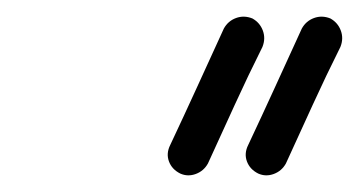

<svg xmlns="http://www.w3.org/2000/svg" viewBox="-20 -586 428 229"><path d="M340 -552Q345 -561 354.5 -564.5Q364 -568 374 -564Q383 -559 386.5 -549.5Q390 -540 386 -530Q369 -496 353 -461Q337 -426 321 -391Q316 -382 306.5 -378.5Q297 -375 288 -379Q278 -384 274.5 -393.5Q271 -403 276 -413Q292 -447 308 -482Q324 -517 340 -552Q340 -552 340 -552Q340 -552 340 -552ZM247 -552Q252 -561 261.5 -564.5Q271 -568 281 -564Q290 -559 293.5 -549.5Q297 -540 293 -530Q276 -496 260 -461Q244 -426 228 -391Q228 -391 228 -391Q228 -391 228 -391Q223 -382 213.5 -378.5Q204 -375 195 -379Q185 -384 181.5 -393.5Q178 -403 183 -413Q199 -447 215 -482Q231 -517 247 -552Q247 -552 247 -552Q247 -552 247 -552Z"/></svg>

Font: FRB American Cursive Semibold
Style: Italic
Weight: 600
Italic angle: -25°
Version: Version 2.0;Modular Font Editor K font №1